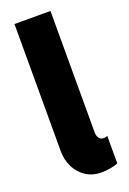

<svg xmlns="http://www.w3.org/2000/svg" viewBox="-147 -803 577 862"><g transform="rotate(-20 141.5 -372.0)"><path d="M183.6 7.8Q138.2 7.8 106.7 -13.7Q75.2 -35.2 58.6 -69.6Q42 -104 42 -143.6V-752H213.9V-172.9Q213.9 -159.7 217.5 -151.1Q221.2 -142.6 227.5 -138.2Q233.9 -133.8 242.2 -133.8Q253.9 -133.8 261.7 -137.7V-5.9Q245.6 0 225.3 3.9Q205.1 7.8 183.6 7.8Z"/></g></svg>

Font: Reddit Sans Condensed Black
Style: Regular
Weight: 900
Designer: Stephen Hutchings
Foundry: Reddit
Version: Version 1.014